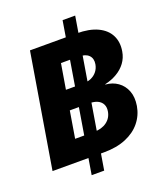

<svg xmlns="http://www.w3.org/2000/svg" viewBox="-166 -940 983 1153"><g transform="rotate(-20 325.5 -363.5)"><path d="M218.3 103.5 372.6 -831.1H453.1L298.3 103.5ZM5.9 0 126.5 -727.5H424.3Q505.4 -727.5 557.9 -702.6Q610.4 -677.7 632.6 -633.5Q654.8 -589.4 645 -532.2Q638.7 -493.2 616 -462.4Q593.3 -431.6 558.3 -411.4Q523.4 -391.1 481.4 -381.8V-379.9Q526.4 -376.5 559.8 -352.8Q593.3 -329.1 608.9 -288.8Q624.5 -248.5 615.7 -194.3Q606 -137.2 570.3 -93.3Q534.7 -49.3 475.3 -24.7Q416 0 335 0ZM199.7 -135.7H319.8Q370.1 -135.7 402.1 -159.2Q434.1 -182.6 440.9 -223.1Q445.3 -249 436 -267.8Q426.8 -286.6 405.8 -296.9Q384.8 -307.1 353 -307.1H228ZM248.5 -431.2H358.9Q387.2 -431.2 410.2 -441.4Q433.1 -451.7 448 -470.7Q462.9 -489.7 467.3 -515.1Q473.1 -550.8 452.6 -571.5Q432.1 -592.3 389.2 -592.3H275.4Z"/></g></svg>

Font: Inter 28pt ExtraBold
Style: Italic
Weight: 800
Italic angle: -9.3988°
Designer: Rasmus Andersson
Foundry: rsms
Version: Version 4.001;git-66647c0bb